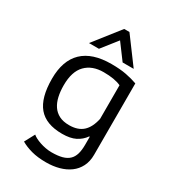

<svg xmlns="http://www.w3.org/2000/svg" viewBox="-223 -846 1046 1172"><g transform="rotate(30 300.0 -260.0)"><path d="M524 25Q524 72 506 107.5Q488 143 456.5 166Q425 189 383 200.5Q341 212 292 212Q233 212 189 200Q145 188 113 169L151 98Q160 106 174.5 113.5Q189 121 208 127.5Q227 134 248.5 138Q270 142 291 142Q335 142 364.5 134Q394 126 412 109Q430 92 438 65Q446 38 446 -1V-57H442Q419 -24 383 -6Q347 12 290 12Q176 12 122.5 -51.5Q69 -115 69 -249Q69 -377 137 -442.5Q205 -508 339 -508Q401 -508 444.5 -499.5Q488 -491 524 -478ZM301 -55Q362 -55 397 -86.5Q432 -118 446 -183V-420Q402 -441 323 -441Q243 -441 197 -394Q151 -347 151 -250Q151 -207 159 -171.5Q167 -136 184.5 -110Q202 -84 230.5 -69.5Q259 -55 301 -55ZM299 -732H336L471 -550H393L312 -659L226 -550H156Z"/></g></svg>

Font: PT Mono
Style: Regular
Weight: 400
Monospace: yes
Designer: A.Korolkova, I.Chaeva
Foundry: ParaType Ltd
Version: Version 1.001W OFL